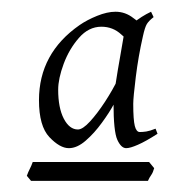

<svg xmlns="http://www.w3.org/2000/svg" viewBox="-20 -576 303 332"><path d="M252.4 -344.7Q231.9 -331.5 218.5 -325.7Q205.1 -319.8 198.2 -319.8Q189.5 -319.8 182.9 -334.2Q176.3 -348.6 176.3 -397.5Q176.3 -406.7 179.9 -430.9Q183.6 -455.1 188 -479.5Q192.4 -503.9 193.8 -513.2Q196.3 -524.4 210.4 -536.1Q224.6 -547.9 241.2 -555.7L245.6 -546.4Q237.3 -540 233.9 -534.4Q230.5 -528.8 227.1 -513.2Q219.2 -478.5 214.8 -442.9Q210.4 -407.2 210.4 -396.5Q210.4 -368.7 213.1 -358.2Q215.8 -347.7 221.7 -347.7Q226.6 -347.7 232.9 -348.6Q239.3 -349.6 249 -353.5ZM232.4 -532.7Q222.2 -525.4 219 -514.2Q215.8 -502.9 210.4 -502.9Q204.1 -502.9 189.7 -516.4Q175.3 -529.8 155.3 -529.8Q133.3 -529.8 116.5 -510.5Q99.6 -491.2 90.1 -465.6Q80.6 -439.9 80.6 -420.9Q80.6 -389.6 90.3 -370.8Q100.1 -352.1 114.7 -352.1Q123 -352.1 135.7 -366Q148.4 -379.9 161.6 -400.1Q174.8 -420.4 184.1 -439.5L177.2 -396.5Q169.4 -381.8 156.2 -363.8Q143.1 -345.7 128.2 -332.8Q113.3 -319.8 99.1 -319.8Q83.5 -319.8 65.4 -338.9Q47.4 -357.9 47.4 -402.8Q47.4 -483.9 117.7 -532.7Q130.4 -541.5 147.9 -548.6Q165.5 -555.7 179.7 -555.7Q196.8 -555.7 210.7 -544.7Q224.6 -533.7 232.4 -532.7ZM246.6 -285.2Q244.6 -277.8 241.5 -273.4Q238.3 -269 235.8 -263.2H33.7L26.4 -272Q28.8 -278.8 31.5 -283.9Q34.2 -289.1 36.6 -295.9H237.8Z"/></svg>

Font: Dai Banna SIL Light
Style: Italic
Weight: 300
Italic angle: -11°
Designer: Victor Gaultney
Foundry: SIL International
Version: Version 4.000